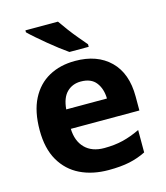

<svg xmlns="http://www.w3.org/2000/svg" viewBox="-115 -854 821 952"><g transform="rotate(-15 295.5 -378.0)"><path d="M303 -556Q416 -556 482 -491.5Q548 -427 548 -308V-236H196Q198 -173 233.5 -137Q269 -101 332 -101Q385 -101 428 -111.5Q471 -122 517 -144V-29Q477 -9 432.5 0.5Q388 10 325 10Q243 10 180 -20.5Q117 -51 81 -113Q45 -175 45 -269Q45 -365 77.5 -428.5Q110 -492 168 -524Q226 -556 303 -556ZM304 -450Q261 -450 232.5 -422Q204 -394 199 -335H408Q407 -385 382 -417.5Q357 -450 304 -450ZM272 -766Q287 -744 307.5 -716.5Q328 -689 349.5 -663.5Q371 -638 387 -619V-606H288Q269 -619 243.5 -638.5Q218 -658 191.5 -680Q165 -702 142 -722Q119 -742 105 -756V-766Z"/></g></svg>

Font: Noto IKEA Latin
Style: Bold
Weight: 700
Designer: Monotype Design Team
Foundry: Monotype Imaging Inc.
Version: Version 1.0